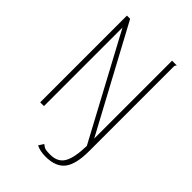

<svg xmlns="http://www.w3.org/2000/svg" viewBox="-238 -711 975 975"><g transform="rotate(45 250.0 -223.5)"><path d="M396 -623H430Q430 -622 426.5 -618.5Q423 -615 423 -607V0Q423 94 391 135Q359 176 286 176Q246 176 219 162L236 135Q244 140 249 144Q254 148 264 150Q274 152 296 152Q349 152 371.5 114Q394 76 396 -11L99 -564V0H72V-623H95L396 -64Z"/></g></svg>

Font: Inconsolata ExtraLight
Style: Regular
Weight: 200
Monospace: yes
Designer: Raph Levien, Cyreal, Brenton Simpson
Foundry: Raph Levien, Cyreal, Google
Version: Version 3.001; ttfautohint (v1.8.2.53-6de2)